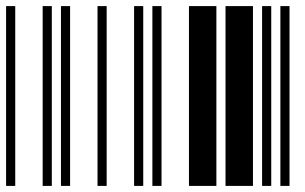

<svg xmlns="http://www.w3.org/2000/svg" viewBox="-20 -610 1000 630"><path d="M0 0V-590H30V0ZM120 0V-590H150V0ZM180 0V-590H210V0ZM300 0V-590H330V0ZM420 0V-590H450V0ZM480 0V-590H510V0ZM600 0V-590H690V0ZM720 0V-590H810V0ZM840 0V-590H870V0ZM900 0V-590H930V0Z"/></svg>

Font: Libre Barcode 39 Extended
Style: Regular
Weight: 400
Version: Version 1.005; ttfautohint (v1.8.3)